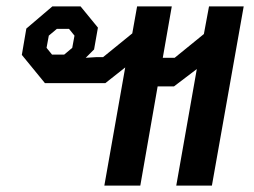

<svg xmlns="http://www.w3.org/2000/svg" viewBox="-20 -578 790 598"><path d="M370 -368 308 -319H120L48 -407L62 -489L143 -558H231L285 -492L273 -424L247 -398L279 -400H301L392 -474L407 -558H515L487 -398H524L615 -472L631 -558H739L640 0H529L593 -363L522 -309H471L417 0H305ZM180 -408 205 -429 212 -467 195 -488H157L132 -467L125 -429L142 -408Z"/></svg>

Font: Chakra Petch SemiBold
Style: Italic
Weight: 600
Italic angle: -10°
Designer: Katatrad Aksorn Co.,Ltd.
Foundry: Cadson Demak Co.,Ltd.
Version: Version 1.000; ttfautohint (v1.6)